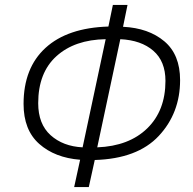

<svg xmlns="http://www.w3.org/2000/svg" viewBox="-20 -744 777 774"><path d="M279 10H338L362 -99Q534 -104 620 -196Q706 -288 706 -421Q706 -524 642.5 -577.5Q579 -631 476 -636L494 -724H435L417 -637Q252 -632 163.5 -551Q75 -470 75 -325Q75 -220 138 -164Q201 -108 303 -100ZM313 -150Q234 -154 184 -199Q134 -244 134 -328Q134 -451 207.5 -517.5Q281 -584 406 -586ZM372 -150 465 -586Q549 -582 598 -539.5Q647 -497 647 -418Q647 -298 573.5 -226.5Q500 -155 372 -150Z"/></svg>

Font: Noto Sans UI Light
Style: Italic
Weight: 300
Italic angle: -12°
Designer: Monotype Design Team
Foundry: Monotype Imaging Inc.
Version: Version 1.901